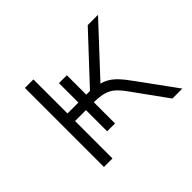

<svg xmlns="http://www.w3.org/2000/svg" viewBox="-111 -668 845 845"><g transform="rotate(-45 311.5 -246.0)"><path d="M115 0V-492H168V-280H236V-401H285V-280H308L506 -492H570L353 -259L327 -276Q363 -273 387 -262Q411 -251 432.5 -228.5Q454 -206 480 -169L603 0H541L427 -158Q407 -186 389.5 -202Q372 -218 347.5 -225.5Q323 -233 282 -233H273L285 -258V-101H236V-233H168V0Z"/></g></svg>

Font: Nunito Sans 7pt SemiExpanded ExtraLight
Style: Regular
Weight: 250
Width: 6
Designer: Vernon Adams
Foundry: Vernon Adams
Version: Version 3.101;gftools[0.9.27]